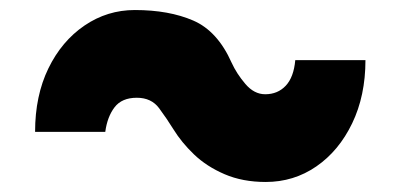

<svg xmlns="http://www.w3.org/2000/svg" viewBox="-20 -508 799 383"><path d="M510 -145Q464 -145 428 -160.5Q392 -176 367 -200Q342 -224 326 -250Q313 -271 297.5 -292Q282 -313 253 -313Q223 -313 208.5 -294Q194 -275 190 -245H50Q50 -317 76.5 -371.5Q103 -426 148.5 -457Q194 -488 249 -488Q317 -488 365.5 -467Q414 -446 442 -383Q452 -361 469.5 -340.5Q487 -320 509 -320Q534 -320 550 -337Q566 -354 569 -388H709Q709 -317 682.5 -262Q656 -207 611 -176Q566 -145 510 -145Z"/></svg>

Font: Figtree Black
Style: Regular
Weight: 900
Designer: Erik Kennedy
Foundry: Erik Kennedy
Version: Version 2.001;gftools[0.9.30]